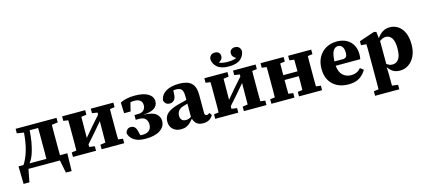

<svg xmlns="http://www.w3.org/2000/svg" viewBox="-68 -1394 5018 2258"><g transform="rotate(-15 2441.0 -264.5)"><path d="M209 -186Q188 -110 148 -59H353Q354 -97 354 -138.5Q354 -180 354 -215V-279Q354 -314 354 -356Q354 -398 353 -435H250Q246 -364 235.5 -301.5Q225 -239 209 -186ZM95 -439V-494H593V-439L519 -429Q518 -392 518 -352Q518 -312 518 -279V-215Q518 -180 518 -138.5Q518 -97 519 -59H608L603 156H533L502 0H119L89 156H18L14 -59H75Q116 -122 142.5 -211.5Q169 -301 179 -426Z M1010 -439V-494H1285V-439L1227 -431Q1226 -394 1226 -353.5Q1226 -313 1226 -279V-215Q1226 -181 1226 -140.5Q1226 -100 1227 -62L1285 -55V0H1010V-55L1073 -64L1075 -325L976 -209L876 -96V-64L942 -55V0H661V-55L719 -62Q720 -100 720 -140.5Q720 -181 720 -215V-279Q720 -313 720 -353.5Q720 -394 719 -431L661 -439V-494H942V-439L878 -430L876 -174L971 -286L1075 -404L1076 -429Z M1544 15Q1453 15 1403 -19.5Q1353 -54 1342 -106Q1347 -130 1363 -147Q1379 -164 1407 -164Q1436 -164 1453.5 -147Q1471 -130 1480 -92L1493 -41Q1500 -40 1507.5 -40Q1515 -40 1522 -40Q1575 -40 1602 -65.5Q1629 -91 1629 -137Q1629 -177 1606.5 -204Q1584 -231 1533 -231H1487V-289H1530Q1578 -289 1600.5 -313Q1623 -337 1623 -373Q1623 -411 1598.5 -431Q1574 -451 1530 -451Q1515 -451 1503 -450Q1491 -449 1480 -446L1454 -341H1375L1370 -472Q1405 -490 1449.5 -499.5Q1494 -509 1549 -509Q1654 -509 1710.5 -474.5Q1767 -440 1767 -381Q1767 -330 1723.5 -299.5Q1680 -269 1590 -266V-265Q1698 -262 1741 -226.5Q1784 -191 1784 -138Q1784 -69 1720.5 -27Q1657 15 1544 15Z M2245 14Q2196 14 2168 -8Q2140 -30 2129 -70H2126Q2106 -46 2086 -27Q2066 -8 2040 3.5Q2014 15 1975 15Q1916 15 1878 -19Q1840 -53 1840 -114Q1840 -152 1857 -182Q1874 -212 1916.5 -236.5Q1959 -261 2034 -280Q2057 -285 2079 -291Q2101 -297 2123 -303V-343Q2123 -405 2104 -429Q2085 -453 2038 -453Q2030 -453 2021.5 -452.5Q2013 -452 2004 -451L2001 -408Q2000 -357 1978 -334.5Q1956 -312 1927 -312Q1870 -312 1856 -366Q1863 -431 1923 -470Q1983 -509 2089 -509Q2190 -509 2237 -464.5Q2284 -420 2284 -322V-101Q2284 -69 2310 -69Q2327 -69 2344 -85L2366 -54Q2330 14 2245 14ZM1991 -143Q1991 -110 2009.5 -92.5Q2028 -75 2059 -75Q2089 -75 2123 -95V-257Q2109 -253 2095.5 -249Q2082 -245 2069 -241Q2026 -228 2008.5 -202.5Q1991 -177 1991 -143Z M2742 -439V-494H3017V-439L2959 -431Q2958 -394 2958 -353.5Q2958 -313 2958 -279V-215Q2958 -181 2958 -140.5Q2958 -100 2959 -62L3017 -55V0H2742V-55L2805 -64L2807 -325L2708 -209L2608 -96V-64L2674 -55V0H2393V-55L2451 -62Q2452 -100 2452 -140.5Q2452 -181 2452 -215V-279Q2452 -313 2452 -353.5Q2452 -394 2451 -431L2393 -439V-494H2674V-439L2610 -430L2608 -174L2703 -286L2807 -404L2808 -429ZM2711 -553Q2616 -553 2568.5 -594Q2521 -635 2519 -697Q2533 -754 2589 -754Q2618 -754 2635.5 -738.5Q2653 -723 2653 -694Q2653 -672 2639.5 -655Q2626 -638 2605 -627Q2626 -618 2651.5 -613.5Q2677 -609 2711 -609Q2745 -609 2770.5 -613.5Q2796 -618 2817 -627Q2796 -638 2782.5 -655Q2769 -672 2769 -694Q2769 -723 2787 -738.5Q2805 -754 2833 -754Q2889 -754 2903 -697Q2901 -635 2853.5 -594Q2806 -553 2711 -553Z M3413 -439V-494H3694V-439L3636 -431Q3635 -394 3635 -353.5Q3635 -313 3635 -279V-215Q3635 -181 3635 -140.5Q3635 -100 3636 -62L3694 -55V0H3413V-55L3471 -62Q3472 -99 3472 -142.5Q3472 -186 3472 -230H3299Q3299 -186 3299 -142.5Q3299 -99 3300 -62L3358 -55V0H3077V-55L3135 -62Q3136 -100 3136 -140.5Q3136 -181 3136 -215V-279Q3136 -313 3136 -353.5Q3136 -394 3135 -431L3077 -439V-494H3358V-439L3300 -431Q3300 -397 3299.5 -359Q3299 -321 3299 -289H3472Q3472 -321 3471.5 -359Q3471 -397 3471 -431Z M4008 -453Q3972 -453 3949 -417Q3926 -381 3922 -289H4036Q4062 -296 4070 -310.5Q4078 -325 4078 -353Q4078 -403 4058.5 -428Q4039 -453 4008 -453ZM4015 15Q3937 15 3878 -15Q3819 -45 3785.5 -102.5Q3752 -160 3752 -242Q3752 -325 3785.5 -385Q3819 -445 3877 -477Q3935 -509 4008 -509Q4076 -509 4125.5 -482Q4175 -455 4201.5 -407Q4228 -359 4228 -296Q4228 -263 4222 -236H3923Q3930 -157 3971 -119.5Q4012 -82 4069 -82Q4110 -82 4139 -95.5Q4168 -109 4191 -136L4231 -105Q4198 -49 4147.5 -17Q4097 15 4015 15Z M4577 -412Q4557 -412 4538.5 -403.5Q4520 -395 4503 -383V-104Q4519 -91 4536 -84Q4553 -77 4574 -77Q4621 -77 4649.5 -117Q4678 -157 4678 -245Q4678 -333 4650.5 -372.5Q4623 -412 4577 -412ZM4641 15Q4589 15 4556 -6.5Q4523 -28 4498 -65L4501 7Q4501 42 4501.5 80.5Q4502 119 4502 161L4574 170V225H4279V170L4338 162Q4339 119 4339 80Q4339 41 4339 4V-271Q4339 -308 4339 -332.5Q4339 -357 4337 -387L4273 -393V-441L4460 -504L4488 -497L4497 -418Q4526 -460 4563.5 -484.5Q4601 -509 4653 -509Q4709 -509 4753.5 -479Q4798 -449 4824 -391Q4850 -333 4850 -248Q4850 -166 4821.5 -107Q4793 -48 4745.5 -16.5Q4698 15 4641 15Z"/></g></svg>

Font: Source Serif 4 SmText
Style: Bold
Weight: 700
Designer: Frank Grießhammer
Foundry: Adobe
Version: Version 4.005;hotconv 1.1.0;makeotfexe 2.6.0